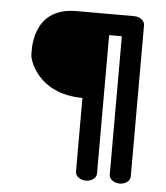

<svg xmlns="http://www.w3.org/2000/svg" viewBox="-46 -632 582 674"><g transform="rotate(5 244.5 -295.0)"><path d="M437.1 -562C436.7 -577 421 -590 400.1 -590C399.9 -590.2 196.1 -590 196.1 -590C34.6 -590 52.5 -427.7 52.5 -420.5C52.5 -408.5 84.3 -289.1 243.9 -288.1C244 -156.9 244 -28 244 -28C244 -13.2 260.2 0 281.1 0C302 0 318.1 -13 318.1 -28V-515.9H362.9C362.9 -386.3 363 -28 363 -28C363 -13.2 379.2 0 400.1 0C421 0 437.1 -13 437.1 -28Z"/></g></svg>

Font: Hi.
Style: Regular
Weight: 400
Designer: Mew Too, Robert Jablonski
Foundry: Cannot Into Space Fonts
Version: Version 1.996